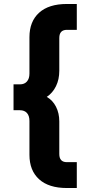

<svg xmlns="http://www.w3.org/2000/svg" viewBox="-20 -765 465 965"><path d="M316 180H366V50H316Q278 50 278 9V-155Q278 -196 261.5 -228.5Q245 -261 215 -278Q245 -298 261.5 -332Q278 -366 278 -409V-574Q278 -615 316 -615H366V-745H316Q225 -745 176.5 -701Q128 -657 128 -578V-395Q128 -370 115.5 -355.5Q103 -341 80 -341H48V-211H80Q103 -211 115.5 -197Q128 -183 128 -157V13Q128 92 176.5 136Q225 180 316 180Z"/></svg>

Font: Plus Jakarta Sans ExtraBold
Style: Regular
Weight: 800
Designer: Gumpita Rahayu
Foundry: Tokotype
Version: Version 2.004; ttfautohint (v1.8.3)